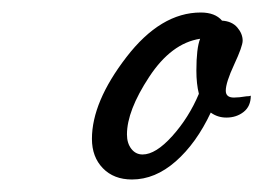

<svg xmlns="http://www.w3.org/2000/svg" viewBox="-20 -739 421 307"><path d="M127 -517Q127 -576 182 -647.5Q237 -719 301 -719Q324 -719 335 -706Q351 -705 359.5 -695Q368 -685 368 -674Q368 -665 354.5 -636Q341 -607 341 -594Q341 -583 354 -583Q362 -583 374 -585Q379 -585 381 -586Q381 -569 369.5 -560Q358 -551 342 -551Q328 -551 317 -559Q294 -510 261 -481Q228 -452 191 -452Q162 -452 144.5 -470Q127 -488 127 -517ZM183 -524Q183 -510 190 -501Q197 -492 208 -492Q229 -492 255.5 -521.5Q282 -551 298 -589Q294 -605 294 -626Q294 -662 300 -677Q254 -670 218.5 -616Q183 -562 183 -524Z"/></svg>

Font: TypoPRO Dancing Script
Style: Bold
Weight: 700
Designer: Pablo Impallari
Foundry: Pablo Impallari. www.impallari.com Igino Marini. www.ikern.com
Version: Version 1.002